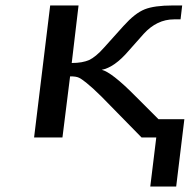

<svg xmlns="http://www.w3.org/2000/svg" viewBox="-20 -504 696 704"><path d="M626 180 656 -67H561L478 -150C418 -211 376 -243 353 -248C384 -254 417 -277 452 -318L507 -380C539 -415 576 -433 618 -433H642L648 -484H614C568 -484 534 -479 511 -470C486 -460 461 -440 433 -409L362 -330C341 -306 322 -291 307 -284C291 -277 270 -273 243 -273L268 -484H164L105 0H209L237 -224C269 -224 273 -218 296 -201C311 -189 330 -172 352 -150L499 0H553L531 180Z"/></svg>

Font: Gamestation Extended
Style: Italic
Weight: 400
Width: 7
Designer: Jonas Hecksher
Foundry: Jonas Hecksher, Playtypeª, e-types AS
Version: Version 1.003